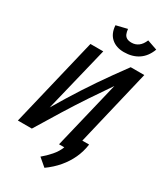

<svg xmlns="http://www.w3.org/2000/svg" viewBox="-265 -1009 1110 1297"><g transform="rotate(30 290.0 -361.0)"><path d="M312 187 251 135Q283 109 314 73.5Q345 38 359 0H318L445 -528Q389 -447 335 -366Q281 -285 225.5 -195.5Q170 -106 106 0H-3L163 -693H263L139 -184Q171 -238 201.5 -288Q232 -338 263.5 -386.5Q295 -435 328.5 -484.5Q362 -534 399 -585.5Q436 -637 477 -693H583L442 -100H495Q487 -42 463.5 9Q440 60 402 105Q364 150 312 187ZM385 -758Q325 -758 287.5 -791Q250 -824 246 -887L332 -908Q334 -886 340.5 -870.5Q347 -855 361 -847Q375 -839 398 -839Q428 -839 451 -856Q474 -873 489 -909L567 -882Q544 -820 497.5 -789Q451 -758 385 -758Z"/></g></svg>

Font: Ubuntu Sans Mono Medium
Style: Italic
Weight: 500
Italic angle: -13.5°
Monospace: yes
Designer: Dalton Maag Ltd
Foundry: Dalton Maag Ltd
Version: Version 1.006